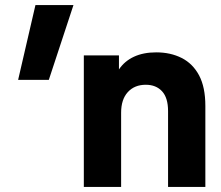

<svg xmlns="http://www.w3.org/2000/svg" viewBox="-20 -742 877 762"><path d="M51.9 -424.9 120.7 -722H271.6L173.7 -424.9ZM647 0V-301.1Q647 -354 623.1 -379.8Q599.2 -405.6 558.5 -405.6Q514 -405.6 487.3 -376.5Q460.7 -347.5 460.7 -294.7V0H312.7V-522.2H452.1V-466.5Q474.3 -499.5 511.5 -516.8Q548.8 -534.2 599.8 -534.2Q657 -534.2 701 -511.9Q745.1 -489.7 770.1 -442.9Q795 -396.1 795 -321.5V0Z"/></svg>

Font: TikTok Sans Light
Style: Regular
Weight: 300
Version: Version 4.000